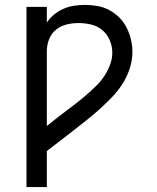

<svg xmlns="http://www.w3.org/2000/svg" viewBox="-20 -763 640 783"><path d="M88 0V-735H171V-671Q183 -689 200.5 -703.5Q218 -718 238.5 -727Q259 -736 281.5 -739.5Q304 -743 326 -743Q326 -743 326 -743Q326 -743 326 -743Q352 -743 377.5 -738.5Q403 -734 425.5 -722Q448 -710 466.5 -691.5Q485 -673 496.5 -650Q508 -627 514 -602Q520 -577 520 -551Q520 -517 509 -483.5Q498 -450 479.5 -421Q461 -392 437 -367Q413 -342 387.5 -319Q362 -296 335 -274.5Q308 -253 280.5 -231.5Q253 -210 225.5 -189Q198 -168 171 -147V0ZM171 -249Q191 -265 211 -281Q231 -297 252 -312.5Q273 -328 293.5 -344Q314 -360 333.5 -377Q353 -394 371.5 -412Q390 -430 404.5 -451.5Q419 -473 428.5 -498Q438 -523 438 -548Q438 -574 427.5 -599Q417 -624 397 -640.5Q377 -657 351.5 -663Q326 -669 300 -669Q275 -669 251 -663Q227 -657 208 -641.5Q189 -626 180 -602.5Q171 -579 171 -554Z"/></svg>

Font: Iosevka SS04 Extended
Style: Regular
Weight: 400
Width: 7
Monospace: yes
Designer: Belleve Invis
Foundry: Belleve Invis
Version: Version 19.0.0; ttfautohint (v1.8.4)